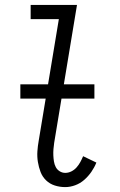

<svg xmlns="http://www.w3.org/2000/svg" viewBox="-20 -755 490 783"><path d="M246 8Q224 8 203.5 1.5Q183 -5 168 -19.5Q153 -34 145.5 -53.5Q138 -73 134.5 -94.5Q131 -116 132.5 -138Q134 -160 138 -182L220 -677H105V-735H294L201 -173Q199 -160 198 -147Q197 -134 197.5 -121.5Q198 -109 200 -96.5Q202 -84 207.5 -73.5Q213 -63 223.5 -56.5Q234 -50 246 -50Q259 -50 271 -56Q283 -62 292 -72Q301 -82 307.5 -94Q314 -106 319 -118L373 -92Q365 -72 352.5 -54Q340 -36 323.5 -21.5Q307 -7 286.5 0.5Q266 8 246 8ZM63 -353V-411H365V-353Z"/></svg>

Font: Iosevka Etoile Light
Style: Italic
Weight: 300
Italic angle: -9°
Designer: Belleve Invis
Foundry: Belleve Invis
Version: Version 22.1.2; ttfautohint (v1.8.4)